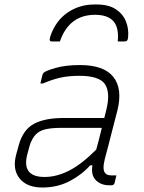

<svg xmlns="http://www.w3.org/2000/svg" viewBox="-20 -826 640 856"><path d="M404 -760Q288 -760 247 -641H212Q205 -641 202.5 -645Q200 -649 204 -663Q227 -732 280 -769Q333 -806 401 -806H411Q464 -806 496 -785Q528 -764 541.5 -730.5Q555 -697 551 -659Q550 -648 546 -644.5Q542 -641 532 -641H505Q511 -703 485.5 -731.5Q460 -760 404 -760ZM504 -336Q490 -282 480.5 -245Q471 -208 463.5 -178.5Q456 -149 447 -116Q435 -68 450 -53Q458 -44 478 -44H499Q497 -35 495 -28Q493 -21 491 -11Q488 0 478 0H466Q431 0 408 -22Q385 -44 392 -89H382Q345 -47 290.5 -18.5Q236 10 169 10Q99 10 66.5 -31.5Q34 -73 53 -140L64 -180Q83 -248 131.5 -274Q180 -300 264 -300H445Q450 -320 454 -336Q473 -413 448 -450.5Q423 -488 334 -488Q285 -488 248 -479.5Q211 -471 172 -454H160Q162 -464 164.5 -472.5Q167 -481 169 -491Q171 -498 175 -502Q183 -510 227.5 -523Q272 -536 336 -536Q443 -536 485 -483.5Q527 -431 504 -336ZM102 -139Q75 -37 179 -37Q232 -37 287.5 -65Q343 -93 409 -159Q415 -181 421.5 -205.5Q428 -230 434 -256H254Q212 -256 184.5 -250Q157 -244 140 -227Q131 -218 123.5 -204Q116 -190 112 -176Z"/></svg>

Font: Recursive Mn Lnr St Lt
Style: Italic
Weight: 300
Italic angle: -15°
Monospace: yes
Version: Version 1.079;hotconv 1.0.112;makeotfexe 2.5.65598; ttfautoh